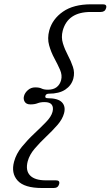

<svg xmlns="http://www.w3.org/2000/svg" viewBox="-20 -768 526 914"><path d="M196 -311.5Q193 -300.5 206.5 -300.5Q256 -300.5 274.8 -281Q293.5 -261.5 285 -229Q277.5 -200.5 253 -172.5Q228.5 -144.5 199 -116.8Q169.5 -89 145 -60.2Q120.5 -31.5 112 -0.5Q100.5 43.5 123 67Q145.5 90.5 198 90.5H246.5Q266.5 90.5 261.5 108.5Q256.5 127 236 127H180Q96 127 64 91.8Q32 56.5 47 1.5Q57 -36 84 -69Q111 -102 142.5 -131.5Q174 -161 199 -186.8Q224 -212.5 230 -235.5Q235.5 -257 226.5 -269.5Q217.5 -282 192 -282Q172.5 -282 158.8 -276.5Q145 -271 125 -271Q105 -271 97.5 -283.8Q90 -296.5 94.5 -311.5Q98.5 -326.5 113 -339.2Q127.5 -352 147.5 -352Q167.5 -352 178.2 -346.5Q189 -341 208.5 -341Q234 -341 249.8 -353.2Q265.5 -365.5 271 -387Q277 -410 265.8 -435.8Q254.5 -461.5 238.8 -490.5Q223 -519.5 213.8 -552.5Q204.5 -585.5 214.5 -623Q229.5 -677.5 279.8 -712.5Q330 -747.5 414 -747.5H470Q490.5 -747.5 485 -729Q480 -711 459.5 -711H411.5Q302.5 -711 278.5 -621.5Q270.5 -590.5 279.5 -561.5Q288.5 -532.5 303.2 -504.8Q318 -477 327.2 -449.5Q336.5 -422 329 -393.5Q320 -361 290.8 -341.5Q261.5 -322 212.5 -322Q199 -322 196 -311.5Z"/></svg>

Font: Fraunces 9pt S050 Light
Style: Italic
Weight: 300
Italic angle: -16°
Version: Version 1.000; ttfautohint (v1.8.3)